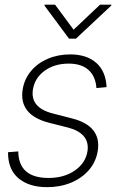

<svg xmlns="http://www.w3.org/2000/svg" viewBox="-20 -773 487 805"><path d="M426.8 -407.7 384.3 -403.8Q380.9 -452.6 351.3 -479.5Q321.8 -506.3 268.1 -506.3Q208.5 -506.3 167.2 -476.3Q126 -446.3 118.2 -398.9Q105.5 -321.8 200.7 -297.4L282.2 -276.4Q407.2 -244.6 389.6 -138.7Q381.8 -93.3 352.1 -59.3Q322.3 -25.4 277.1 -6.8Q231.9 11.7 177.7 11.7Q101.6 11.7 57.4 -25.6Q13.2 -63 13.7 -134.8L56.6 -138.2Q58.1 -26.9 183.6 -26.9Q248.5 -26.9 293.5 -57.9Q338.4 -88.9 346.7 -138.2Q352.5 -176.3 331.8 -201.2Q311 -226.1 266.6 -237.8L185.5 -258.3Q57.6 -291.5 75.2 -398.9Q82.5 -442.4 110.1 -475.3Q137.7 -508.3 180.4 -526.6Q223.1 -544.9 274.4 -544.9Q343.3 -544.9 383.5 -509.5Q423.8 -474.1 426.8 -407.7ZM210.9 -753.4 288.6 -648.4 399.4 -753.4H447.3L446.3 -749.5L298.3 -610.8H269.5L166.5 -749.5L167.5 -753.4Z"/></svg>

Font: Inter Display Extra Light
Style: Italic
Weight: 200
Italic angle: -9.39999°
Designer: Rasmus Andersson
Foundry: rsms
Version: Version 4.000;git-4fc901f